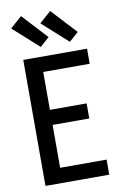

<svg xmlns="http://www.w3.org/2000/svg" viewBox="-105 -1044 710 1103"><g transform="rotate(-10 250.0 -492.5)"><path d="M68 0V-735H440V-647H169V-426H383V-338H169V-88H440V0ZM350 -791 201 -925 269 -985 404 -839ZM180 -791 31 -925 99 -985 234 -839Z"/></g></svg>

Font: Zed Sans Semibold
Style: Regular
Weight: 600
Designer: Belleve Invis
Foundry: Belleve Invis
Version: Version 1.0.0; ttfautohint (v1.8.4)